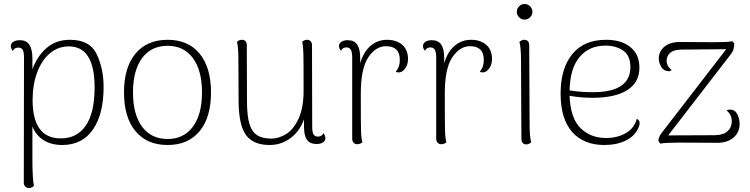

<svg xmlns="http://www.w3.org/2000/svg" viewBox="-20 -713 3751 960"><path d="M498 -278Q498 -142 444.5 -65Q391 12 291 12Q236 12 197.5 -12.5Q159 -37 142 -81V93Q142 127 144 164.5Q146 202 150 216Q139 227 125 227Q113 227 106 219.5Q99 212 99 199L100 -425Q100 -453 93.5 -464Q87 -475 71 -475Q52 -475 44 -458Q34 -471 34 -483Q34 -496 46.5 -504Q59 -512 79 -512Q112 -512 127 -489Q142 -466 142 -421V-367Q167 -434 214 -474Q261 -514 330 -514Q429 -514 463.5 -442Q498 -370 498 -278ZM453 -276Q453 -481 324 -481Q270 -481 229 -446Q188 -411 165.5 -350Q143 -289 143 -213Q143 -21 284 -21Q365 -21 409 -85Q453 -149 453 -276Z M600 -251Q600 -376 657.5 -445Q715 -514 818 -514Q921 -514 978 -445Q1035 -376 1035 -251Q1035 -126 978 -57Q921 12 818 12Q715 12 657.5 -57Q600 -126 600 -251ZM990 -251Q990 -361 944.5 -422.5Q899 -484 818 -484Q736 -484 690.5 -422.5Q645 -361 645 -251Q645 -141 690.5 -79.5Q736 -18 818 -18Q899 -18 944.5 -79.5Q990 -141 990 -251Z M1607 -23Q1607 -9 1595 -1Q1583 7 1563 7Q1530 7 1515 -14Q1500 -35 1500 -78V-116Q1478 -56 1432 -22Q1386 12 1328 12Q1247 12 1210.5 -37Q1174 -86 1173 -205L1172 -412Q1172 -476 1165 -504Q1175 -514 1190 -514Q1201 -514 1207.5 -507Q1214 -500 1214 -487L1215 -206Q1215 -135 1227 -94.5Q1239 -54 1265.5 -37Q1292 -20 1337 -20Q1374 -20 1411 -43Q1448 -66 1473 -120Q1498 -174 1498 -260Q1498 -405 1497 -444.5Q1496 -484 1491 -504Q1501 -514 1516 -514Q1527 -514 1533.5 -506.5Q1540 -499 1540 -486L1541 -80Q1541 -52 1547.5 -41Q1554 -30 1570 -30Q1589 -30 1597 -47Q1607 -34 1607 -23Z M2020 -418Q2020 -390 2006.5 -371.5Q1993 -353 1977 -351H1973Q1964 -351 1959 -354Q1971 -370 1975 -383.5Q1979 -397 1979 -414Q1979 -482 1910 -482Q1859 -482 1821.5 -426.5Q1784 -371 1784 -246Q1784 -102 1785 -62Q1786 -22 1792 -2Q1782 8 1766 8Q1755 8 1748 0.5Q1741 -7 1741 -20V-426Q1741 -453 1734 -464.5Q1727 -476 1712 -476Q1693 -476 1685 -459Q1675 -470 1675 -483Q1675 -496 1687 -504Q1699 -512 1719 -512Q1751 -512 1766 -490Q1781 -468 1781 -423V-396Q1797 -453 1832.5 -483.5Q1868 -514 1915 -514Q1962 -514 1991 -489Q2020 -464 2020 -418Z M2440 -418Q2440 -390 2426.5 -371.5Q2413 -353 2397 -351H2393Q2384 -351 2379 -354Q2391 -370 2395 -383.5Q2399 -397 2399 -414Q2399 -482 2330 -482Q2279 -482 2241.5 -426.5Q2204 -371 2204 -246Q2204 -102 2205 -62Q2206 -22 2212 -2Q2202 8 2186 8Q2175 8 2168 0.5Q2161 -7 2161 -20V-426Q2161 -453 2154 -464.5Q2147 -476 2132 -476Q2113 -476 2105 -459Q2095 -470 2095 -483Q2095 -496 2107 -504Q2119 -512 2139 -512Q2171 -512 2186 -490Q2201 -468 2201 -423V-396Q2217 -453 2252.5 -483.5Q2288 -514 2335 -514Q2382 -514 2411 -489Q2440 -464 2440 -418Z M2564 -654Q2564 -670 2575.5 -681.5Q2587 -693 2603 -693Q2619 -693 2630.5 -681.5Q2642 -670 2642 -654Q2642 -638 2630.5 -626.5Q2619 -615 2603 -615Q2587 -615 2575.5 -626.5Q2564 -638 2564 -654ZM2636 -2Q2625 9 2611 9Q2600 9 2593.5 1.5Q2587 -6 2587 -19L2585 -412Q2585 -477 2577 -504Q2590 -514 2602 -514Q2613 -514 2619.5 -507Q2626 -500 2626 -487L2628 -94Q2628 -27 2636 -2Z M3178 -98Q3178 -86 3172 -74Q3154 -32 3108.5 -10Q3063 12 3002 12Q2898 12 2840.5 -53.5Q2783 -119 2783 -245Q2783 -371 2841.5 -442.5Q2900 -514 3010 -514Q3087 -514 3132 -477.5Q3177 -441 3177 -375Q3177 -301 3116.5 -262.5Q3056 -224 2942 -224Q2885 -224 2828 -234Q2832 -122 2882.5 -72.5Q2933 -23 3010 -23Q3066 -23 3108.5 -47Q3151 -71 3164 -119Q3178 -112 3178 -98ZM2828 -261Q2882 -252 2944 -252Q3132 -252 3132 -378Q3132 -435 3096 -460Q3060 -485 3007 -485Q2926 -485 2878 -428Q2830 -371 2828 -261Z M3678 -93Q3678 -51 3647.5 -25Q3617 1 3567 1L3377 0Q3310 0 3281 5L3272 -8Q3272 -27 3288 -48L3611 -467L3384 -465Q3347 -464 3330 -448Q3313 -432 3313 -409Q3313 -383 3338 -363Q3331 -356 3321 -357Q3299 -358 3286.5 -378Q3274 -398 3274 -421Q3274 -456 3302 -479.5Q3330 -503 3380 -503L3546 -502Q3579 -502 3604 -503Q3629 -504 3641 -507L3651 -497Q3651 -481 3648 -468.5Q3645 -456 3635 -443L3321 -36L3554 -37Q3598 -38 3618.5 -57.5Q3639 -77 3639 -106Q3639 -123 3631.5 -138Q3624 -153 3612 -161Q3626 -166 3632 -165Q3656 -164 3667 -141Q3678 -118 3678 -93Z"/></svg>

Font: Arima Madurai ExtraLight
Style: Regular
Weight: 275
Designer: Joana Correia and Natanael Gama
Foundry: NDISCOVER
Version: Version 1.020